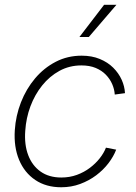

<svg xmlns="http://www.w3.org/2000/svg" viewBox="-20 -769 564 798"><path d="M234.4 9.3Q171.4 9.3 126.5 -21Q81.5 -51.3 59.3 -104.7Q37.1 -158.2 41.5 -227.5Q45.4 -288.1 67.1 -343.8Q88.9 -399.4 125.7 -443.1Q162.6 -486.8 211.7 -512.2Q260.7 -537.6 319.3 -537.6Q361.8 -537.6 394.8 -523.9Q427.7 -510.3 450.4 -487.8Q473.1 -465.3 485.6 -437.7Q498 -410.2 499.5 -381.8L457 -376Q455.6 -397.9 446.3 -419.4Q437 -440.9 419.9 -458.5Q402.8 -476.1 377.7 -486.6Q352.5 -497.1 318.4 -497.1Q268.6 -497.1 227.3 -474.6Q186 -452.1 155.3 -413.8Q124.5 -375.5 106.4 -326.9Q88.4 -278.3 85 -225.6Q80.6 -168 97.2 -124.3Q113.8 -80.6 148.7 -55.9Q183.6 -31.2 234.9 -31.2Q269.5 -31.2 299.6 -42.2Q329.6 -53.2 353.5 -71.3Q377.4 -89.4 394.5 -111.1Q411.6 -132.8 420.4 -155.3L462.9 -147Q452.1 -118.7 430.9 -90.8Q409.7 -63 379.9 -40.5Q350.1 -18.1 313.2 -4.4Q276.4 9.3 234.4 9.3ZM310.1 -615.2 412.6 -749H463.9L349.1 -615.2Z"/></svg>

Font: Inter 24pt ExtraLight
Style: Italic
Weight: 250
Italic angle: -9.3988°
Version: Version 4.001;git-66647c0bb